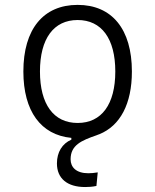

<svg xmlns="http://www.w3.org/2000/svg" viewBox="-20 -547 626 774"><path d="M323.2 207C336.4 207 352.5 206.1 368.7 202.6L374 147.9C359.9 150.4 346.7 151.4 335.9 151.4C287.6 151.4 264.6 127.4 264.6 95.2C264.6 38.1 308.1 19.5 368.7 -1.5C371.1 -2.4 373.5 -3.4 376 -4.4C377.4 -4.9 378.9 -5.4 380.4 -5.9C464.4 -40 511.7 -127.9 511.7 -258.8C511.7 -429.7 431.2 -527.3 293 -527.3C154.8 -527.3 74.2 -429.7 74.2 -258.8C74.2 -98.6 145 -2.9 267.6 8.8V16.1C231 31.7 209.5 66.4 209.5 111.8C209.5 172.4 251 207 323.2 207ZM293 -51.3C196.3 -51.3 141.1 -126.5 141.1 -258.8C141.1 -391.1 196.3 -466.3 293 -466.3C389.6 -466.3 444.8 -391.1 444.8 -258.8C444.8 -126.5 389.6 -51.3 293 -51.3Z"/></svg>

Font: Cascadia Mono NF Light
Style: Regular
Weight: 300
Monospace: yes
Designer: Aaron Bell
Foundry: Saja Typeworks
Version: Version 2404.023